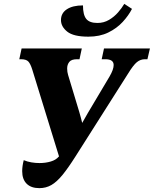

<svg xmlns="http://www.w3.org/2000/svg" viewBox="-20 -965 797 995"><path d="M184 10Q141 10 118 -13Q95 -36 95 -78Q95 -104 103 -135Q122 -127 143 -123.5Q164 -120 185 -120Q216 -120 243 -128Q270 -136 284 -153L286 -154L147 -605Q138 -634 127 -646Q116 -658 89 -658H80L92 -714H404L392 -658H379Q350 -658 339 -644Q328 -630 328 -610Q328 -592 333 -576L391 -384Q395 -369 399 -355.5Q403 -342 406 -328Q419 -351 435 -379L548 -569Q569 -605 569 -628Q569 -658 526 -658H507L519 -714H757L744 -658H731Q708 -658 689.5 -643Q671 -628 644 -584L371 -154Q333 -94 303.5 -58Q274 -22 246 -6Q218 10 184 10ZM438 -775Q361 -775 328.5 -801Q296 -827 296 -861Q296 -897 326.5 -917Q357 -937 410 -937Q410 -888 427 -867Q444 -846 485 -846Q518 -846 545 -862Q572 -878 592 -901Q612 -924 624 -945L664 -919Q646 -884 615.5 -851Q585 -818 541 -796.5Q497 -775 438 -775Z"/></svg>

Font: Noto Serif SemiCondensed ExtraBold
Style: Italic
Weight: 800
Width: 4
Italic angle: -12°
Designer: Monotype Design Team
Foundry: Monotype Imaging Inc.
Version: Version 2.014; ttfautohint (v1.8.4.7-5d5b)